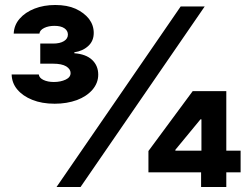

<svg xmlns="http://www.w3.org/2000/svg" viewBox="-20 -753 1010 773"><path d="M304.2 0H207.5L707.5 -727.1H804.2ZM948.7 -59.1H577.6V-145L755.9 -386.2H828.6V-272.5H787.1L686 -149.9V-146.5H948.7ZM891.1 0H789.6V-84.5L791 -124V-386.2H891.1ZM200.2 -335.4Q148.4 -335.4 109.9 -351.1Q71.8 -366.2 49.3 -393.1Q27.8 -418.9 26.9 -453.1H136.2Q137.7 -439.5 154.8 -431.2Q172.4 -422.9 196.8 -422.9Q224.1 -422.9 244.6 -432.6Q264.2 -441.9 264.2 -459Q264.2 -474.6 246.6 -485.8Q228.5 -496.6 193.8 -496.6H142.1V-577.6H193.8Q221.2 -577.6 237.3 -587.4Q253.4 -597.2 253.4 -613.8Q253.4 -629.4 239.3 -639.2Q225.1 -648.9 199.2 -648.9Q175.3 -648.9 158.2 -640.6Q140.1 -631.8 138.7 -617.7H35.2Q36.6 -651.9 59.1 -677.7Q81.5 -703.6 119.1 -718.3Q156.2 -732.9 202.6 -732.9Q250.5 -732.9 284.2 -717.8Q318.4 -702.1 338.4 -676.8Q357.4 -651.4 357.4 -620.6Q357.4 -588.4 335.9 -568.4Q313.5 -547.4 279.3 -542.5V-538.6Q326.2 -535.2 351.1 -511.7Q375.5 -488.3 375.5 -452.6Q375.5 -418.9 352.1 -391.6Q328.6 -364.7 289.6 -350.1Q249 -335.4 200.2 -335.4Z"/></svg>

Font: My Font
Style: Regular
Weight: 500
Designer: Rasmus Andersson
Foundry: rsms
Version: Version 0.001